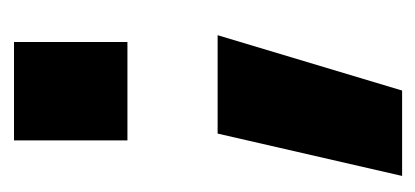

<svg xmlns="http://www.w3.org/2000/svg" viewBox="-184 -312 608 281"><g transform="rotate(-90 120.5 -171.0)"><path d="M4 113 66 -157H210L129 113ZM56 -289V-455H200V-289Z"/></g></svg>

Font: TitilliumText22L Xb
Style: Bold
Weight: 400
Designer: Campivisivi
Foundry: Campivisivi
Version: 1.000